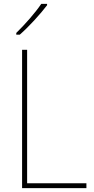

<svg xmlns="http://www.w3.org/2000/svg" viewBox="-20 -971 486 991"><path d="M223 -944V-951H193C162 -905 109 -845 64 -801V-792H82C130 -834 188 -898 223 -944ZM94 0H426V-25H120V-714H94Z"/></svg>

Font: Noto Sans Hebrew SemiCondensed Thin
Style: Regular
Weight: 100
Width: 4
Designer: Monotype Design Team
Foundry: Monotype Imaging Inc.
Version: Version 2.004